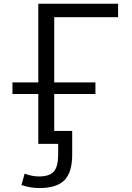

<svg xmlns="http://www.w3.org/2000/svg" viewBox="-20 -750 690 1001"><path d="M356.4 -67.4V56.6Q356.4 148.4 315.9 189.5Q275.4 230.5 184.6 230.5Q139.6 230.5 91.8 214.8L108.4 155.3Q146.5 169.9 183.6 169.9Q237.3 169.9 260.3 144.5Q283.2 119.1 283.2 56.6V0H262.7H233.4H179.7V-259.8H44.9V-320.3H179.7V-730.5H595.7V-660.2H262.7V-320.3H477.5V-259.8H262.7V-67.4Z"/></svg>

Font: Gen Shin Gothic Normal
Style: Regular
Weight: 300
Designer: [Source Han Sans]
Ryoko NISHIZUKA  (kana & ideographs); Paul D. Hunt (Latin, Greek & Cyrillic); Wenlong ZHANG  (bopomofo
Version: Version 1.002.20150607